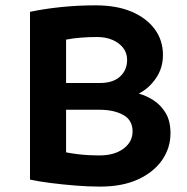

<svg xmlns="http://www.w3.org/2000/svg" viewBox="-20 -690 703 722"><path d="M356.4 11.7Q313.5 11.7 264.2 7.8Q214.8 3.9 169.4 -2Q124 -7.8 92.8 -14.6V-645.5Q148.4 -657.2 211.4 -663.6Q274.4 -669.9 339.8 -669.9Q418.9 -669.9 475.1 -646Q531.2 -622.1 562 -580.1Q592.8 -538.1 592.8 -483.4Q592.8 -434.6 566.9 -396.5Q541 -358.4 502 -337.9Q531.2 -330.1 558.6 -312Q585.9 -293.9 603.5 -264.2Q621.1 -234.4 621.1 -188.5Q621.1 -133.8 589.8 -88.4Q558.6 -43 499.5 -15.6Q440.4 11.7 356.4 11.7ZM353.5 -105.5Q410.2 -105.5 444.3 -130.9Q478.5 -156.2 478.5 -196.3Q478.5 -238.3 443.4 -257.8Q408.2 -277.3 353.5 -277.3H206.1V-377.9H355.5Q405.3 -377.9 431.6 -402.3Q458 -426.8 458 -464.8Q458 -491.2 442.9 -510.3Q427.7 -529.3 402.8 -540Q377.9 -550.8 344.7 -550.8Q312.5 -550.8 282.2 -548.3Q252 -545.9 228.5 -541V-117.2Q247.1 -113.3 271 -110.4Q294.9 -107.4 317.4 -106.4Q339.8 -105.5 353.5 -105.5Z"/></svg>

Font: Sen
Style: Bold
Weight: 700
Designer: Kosal Sen, Philatype
Foundry: Philatype
Version: Version 2.000;gftools[0.9.31]